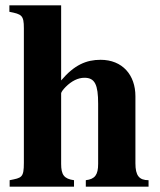

<svg xmlns="http://www.w3.org/2000/svg" viewBox="-20 -696 596 716"><path d="M534 0V-24C499 -24 485 -41 485 -87V-337C485 -416 437 -473 355 -473C302 -473 257 -454 208 -396V-676H15V-652C61 -643 69 -639 69 -591V-89C69 -33 61 -33 16 -24V0H256V-24C219 -29 208 -44 208 -85V-348C208 -352 215 -362 225 -372C247 -394 271 -406 295 -406C334 -406 346 -380 346 -309V-85C346 -44 334 -28 300 -24V0Z"/></svg>

Font: XITS Math
Style: Bold
Weight: 700
Designer: MicroPress Inc., with final additions and corrections provided by Coen Hoffman, Elsevier (retired)
Version: Version 1.105